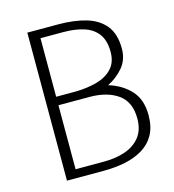

<svg xmlns="http://www.w3.org/2000/svg" viewBox="-103 -766 771 852"><g transform="rotate(-15 282.5 -340.0)"><path d="M269 0Q322 0 368 -9.5Q414 -19 449.5 -40.5Q485 -62 505 -98Q525 -134 525 -188Q525 -259 486.5 -301Q448 -343 386 -362Q427 -382 457 -417Q487 -452 487 -503Q487 -571 455.5 -609.5Q424 -648 369 -664Q314 -680 242 -680H100V0ZM254 -641Q309 -641 349.5 -628Q390 -615 412.5 -584.5Q435 -554 435 -502Q435 -454 408 -425.5Q381 -397 337 -385Q293 -373 241 -372H150V-641ZM292 -333Q374 -333 423.5 -297.5Q473 -262 473 -186Q473 -134 447.5 -101.5Q422 -69 378.5 -54Q335 -39 281 -39H150V-333Z"/></g></svg>

Font: Catamaran Thin Thin
Style: Regular
Weight: 250
Version: Version 2.000